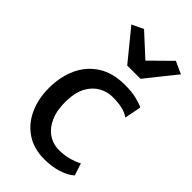

<svg xmlns="http://www.w3.org/2000/svg" viewBox="-257 -917 1001 1001"><g transform="rotate(45 244.0 -416.0)"><path d="M40 -272Q40 -354.5 70 -420.5Q100 -486.5 160 -525.2Q220 -564 310 -564Q362.5 -564 399 -554.5Q435.5 -545 449 -536L431 -445Q410 -459.5 380.5 -466.8Q351 -474 309 -474Q271.5 -474 236.5 -455.8Q201.5 -437.5 178 -397.5Q154.5 -357.5 152 -292Q150 -223 170.2 -175.8Q190.5 -128.5 226.2 -104.2Q262 -80 306 -80Q347.5 -80 382.8 -90.5Q418 -101 436 -112L458 -45Q432.5 -21 386 -6.5Q339.5 8 287 8Q207.5 8 152.5 -29Q97.5 -66 68.8 -129.2Q40 -192.5 40 -272ZM110 -810 173.5 -840 295 -728.5 408 -840 476.5 -809 344 -643.5H246Z"/></g></svg>

Font: Merriweather Sans
Style: Regular
Weight: 400
Designer: Eben Sorkin
Foundry: Eben Sorkin
Version: Version 1.008; ttfautohint (v1.7.19-72a1) -l 8 -r 50 -G 200 